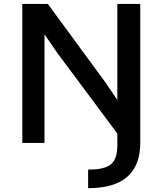

<svg xmlns="http://www.w3.org/2000/svg" viewBox="-20 -731 832 982"><path d="M697.3 -710.9V-0.5Q697.3 231.4 430.7 231.4V136.2Q457.5 136.2 476.8 134.3Q496.1 132.3 517.1 125.5Q546.9 116.2 562.7 91.6Q578.6 66.9 580.1 20V-47.9L271.5 -462.4L207.5 -555.7V0H94.2V-710.9H224.6L518.1 -311L580.1 -219.7V-710.9Z"/></svg>

Font: Ride
Style: Bold
Weight: 700
Version: Version 3.000